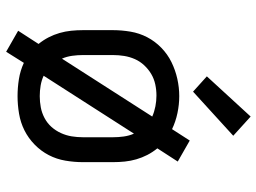

<svg xmlns="http://www.w3.org/2000/svg" viewBox="-128 -682 855 640"><g transform="rotate(90 300.0 -361.5)"><path d="M152 46 82 6 126 -62Q113 -78 104 -95.5Q95 -113 89.5 -132Q84 -151 82 -170.5Q80 -190 80 -210V-310Q80 -339 85 -368.5Q90 -398 103.5 -424Q117 -450 138.5 -471Q160 -492 186.5 -505Q213 -518 242 -524.5Q271 -531 300 -531Q328 -531 356.5 -525Q385 -519 410 -507L448 -566L518 -526L474 -458Q487 -442 496 -424.5Q505 -407 510.5 -388Q516 -369 518 -349.5Q520 -330 520 -310V-210Q520 -181 515 -151.5Q510 -122 496.5 -96Q483 -70 461.5 -49Q440 -28 414 -15Q388 -2 358.5 3Q329 8 300 8Q272 8 243.5 3.5Q215 -1 189 -13ZM175 -140 368 -441Q352 -448 334 -451.5Q316 -455 298 -455Q279 -455 260.5 -451Q242 -447 226 -437.5Q210 -428 197 -414Q184 -400 176.5 -383Q169 -366 166 -347.5Q163 -329 163 -310V-210Q163 -192 165.5 -174Q168 -156 175 -140ZM300 -66Q319 -66 337.5 -69.5Q356 -73 373 -82Q390 -91 402.5 -105Q415 -119 423 -136.5Q431 -154 434 -172.5Q437 -191 437 -210V-310Q437 -328 434.5 -346Q432 -364 425 -380L232 -79Q247 -72 264.5 -69Q282 -66 300 -66ZM285 -577 234 -623 368 -769 432 -711Z"/></g></svg>

Font: Iosevka Custom Extended
Style: Regular
Weight: 400
Width: 7
Monospace: yes
Designer: Belleve Invis
Foundry: Belleve Invis
Version: Version 11.2.4; ttfautohint (v1.8.4)